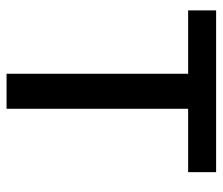

<svg xmlns="http://www.w3.org/2000/svg" viewBox="-67 -613 680 586"><g transform="rotate(90 273.0 -320.0)"><path d="M505.4 -639.6V-554.2H312V0H205.1V-554.2H11.7V-639.6Z"/></g></svg>

Font: Yantramanav Medium
Style: Regular
Weight: 500
Version: Version 1.001;PS 1.0;hotconv 1.0.72;makeotf.lib2.5.5900; ttf